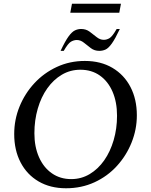

<svg xmlns="http://www.w3.org/2000/svg" viewBox="-20 -997 808 1027"><path d="M333 10Q249 10 186.5 -26.5Q124 -63 90 -128.5Q56 -194 56 -280Q56 -357 84.5 -427Q113 -497 164 -552Q215 -607 284 -639Q353 -671 434 -671Q519 -671 581.5 -634Q644 -597 678 -531.5Q712 -466 712 -380Q712 -305 684 -235Q656 -165 605.5 -109.5Q555 -54 485.5 -22Q416 10 333 10ZM361 -39Q415 -39 460 -66Q505 -93 537.5 -139.5Q570 -186 588 -247.5Q606 -309 606 -378Q606 -451 582 -506.5Q558 -562 514 -593Q470 -624 410 -624Q356 -624 311 -597.5Q266 -571 233 -524.5Q200 -478 182 -416Q164 -354 164 -284Q164 -212 188.5 -156.5Q213 -101 257.5 -70Q302 -39 361 -39ZM304 -725Q329 -778 347 -802.5Q365 -827 381 -834.5Q397 -842 414 -842Q440 -842 459.5 -827.5Q479 -813 497 -798.5Q515 -784 535 -784Q551 -784 566 -793Q581 -802 604 -842H621Q596 -789 578 -764Q560 -739 544.5 -732Q529 -725 511 -725Q485 -725 466 -739.5Q447 -754 429 -768.5Q411 -783 391 -783Q375 -783 359.5 -774Q344 -765 321 -725ZM356 -929 365 -977H627L618 -929Z"/></svg>

Font: Spectral Medium
Style: Italic
Weight: 500
Italic angle: -10°
Designer: Jean-Baptiste Levee
Foundry: Production Type
Version: Version 2.001